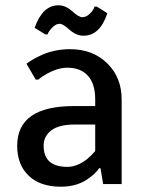

<svg xmlns="http://www.w3.org/2000/svg" viewBox="-20 -696 550 726"><path d="M160 -566H151L111 -591Q141 -676 201 -676Q228 -676 253 -653.5Q278 -631 291 -631Q304 -631 315.5 -640.5Q327 -650 332.5 -660Q338 -670 337 -671H346L386 -646Q358 -561 296 -561Q268 -561 243 -583.5Q218 -606 206 -606Q193 -606 181.5 -595.5Q170 -585 165 -576.5Q160 -568 160 -566ZM245 -510Q331 -510 385.5 -456.5Q440 -403 440 -320V0H370L360 -60H355Q341 -40 320 -25Q276 10 210 10Q132 10 88.5 -31.5Q45 -73 45 -145Q45 -295 260 -295H340V-320Q340 -379 312.5 -409.5Q285 -440 235 -440Q199 -440 157 -417Q136 -405 125 -395H115L80 -455Q100 -470 125 -482Q179 -510 245 -510ZM340 -125V-225H260Q203 -225 174 -203Q145 -181 145 -145Q145 -65 235 -65Q272 -65 310 -95Q326 -108 340 -125Z"/></svg>

Font: Scada
Style: Regular
Weight: 400
Designer: Jovanny Lemonad
Foundry: Jovanny Lemonad
Version: Version 4.100;PS 004.100;hotconv 1.0.88;makeotf.lib2.5.64775